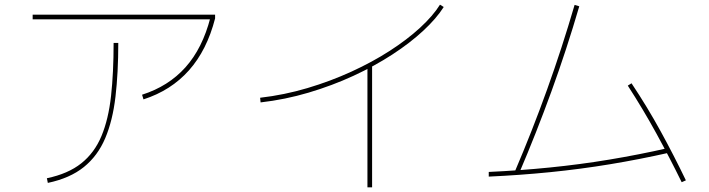

<svg xmlns="http://www.w3.org/2000/svg" viewBox="-20 -763 3040 823"><path d="M595 -337 589 -357Q702 -393 775 -474.5Q848 -556 882 -688L892 -680H120V-700H902V-684Q867 -548 790 -461.5Q713 -375 595 -337ZM185 21 181 1Q272 -18 328.5 -63Q385 -108 415 -180Q445 -252 456 -352Q467 -452 467 -579H487Q487 -451 475 -348.5Q463 -246 431 -170.5Q399 -95 339.5 -47Q280 1 185 21Z M1097 -324 1095 -344Q1199 -356 1298 -385.5Q1397 -415 1486.5 -456Q1576 -497 1650.5 -545Q1725 -593 1780.5 -644Q1836 -695 1866 -743L1882 -733Q1851 -684 1794.5 -631.5Q1738 -579 1662 -529.5Q1586 -480 1495 -438Q1404 -396 1303 -366Q1202 -336 1097 -324ZM1555 -480H1575V40H1555Z M2205 -20 2187 -28Q2261 -201 2325 -379Q2389 -557 2443 -742L2463 -736Q2409 -551 2344 -372Q2279 -193 2205 -20ZM2842 -128 2846 -108Q2722 -80 2595 -59Q2468 -38 2338 -25Q2208 -12 2075 -6V-26Q2207 -32 2336.5 -45Q2466 -58 2592.5 -79Q2719 -100 2842 -128ZM2920 10 2902 18Q2851 -86 2794 -190Q2737 -294 2671 -396L2687 -406Q2755 -304 2812 -200Q2869 -96 2920 10Z"/></svg>

Font: Murecho Thin Thin
Style: Regular
Weight: 250
Version: Version 1.010